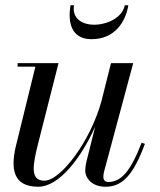

<svg xmlns="http://www.w3.org/2000/svg" viewBox="-20 -700 609 730"><path d="M261.5 -680H248C238 -619 248 -551 328 -551C418 -551 458 -619 468 -680H454.5C444.5 -631 385 -606 338 -606C291 -606 253 -631 261.5 -680ZM202.5 -460H47V-446.5H114.5L39.5 -141C21 -59 29 10 125.5 10C207 10 291.5 -105 342 -219L308.5 -85C306 -74.5 304 -60.5 304 -52.5C304 -22.5 329.5 10 381.5 10C447.5 10 488 -38 531 -153L518.5 -157.5C477.5 -51.5 442 -8 391.5 -8C379 -8 373 -16.5 373 -27C373 -32 373.5 -39 375 -45L486.5 -460H402L366 -316.5C325.5 -166.5 212 -13 148.5 -13C93 -13 105 -74 124.5 -152.5Z"/></svg>

Font: Bodoni* 16pt
Style: Italic
Weight: 400
Italic angle: -13°
Version: Version 2.3